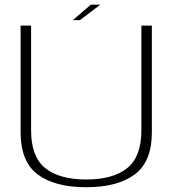

<svg xmlns="http://www.w3.org/2000/svg" viewBox="-20 -782 746 806"><path d="M342 4Q473 4 545.2 -49.5Q617.5 -103 617.5 -226.5V-674.5H573.5V-235Q573.5 -124 514 -76.2Q454.5 -28.5 342 -28.5Q229.5 -28.5 170 -76.2Q110.5 -124 110.5 -235V-674.5H66.5V-226.5Q66.5 -103 138.5 -49.5Q210.5 4 342 4ZM285.5 -697.5H315.5L401.5 -762.5H361.5Z"/></svg>

Font: Anybody SemiExpanded ExtraLight
Style: Regular
Weight: 250
Width: 6
Version: Version 1.113;gftools[0.9.25]